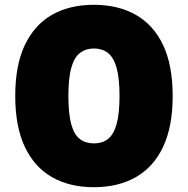

<svg xmlns="http://www.w3.org/2000/svg" viewBox="-20 -770 783 800"><path d="M371 10Q270 10 196.5 -32Q123 -74 83.2 -158.5Q43.5 -243 43.5 -370Q43.5 -497.5 83.2 -581.8Q123 -666 196.2 -708Q269.5 -750 371 -750Q472.5 -750 546.2 -708Q620 -666 659.8 -581.8Q699.5 -497.5 699.5 -370Q699.5 -243 659.8 -158.5Q620 -74 546.2 -32Q472.5 10 371 10ZM372 -172.5Q405.5 -172.5 429.2 -190.5Q453 -208.5 465.5 -251.8Q478 -295 478 -370Q478 -445.5 465.5 -488.5Q453 -531.5 429.2 -549.8Q405.5 -568 372 -568Q338 -568 313.8 -549.8Q289.5 -531.5 277.2 -488.5Q265 -445.5 265 -370Q265 -295 277 -251.8Q289 -208.5 313 -190.5Q337 -172.5 372 -172.5Z"/></svg>

Font: Encode Sans SC SemiExpanded Black
Style: Regular
Weight: 900
Width: 6
Designer: Multiple Designers
Foundry: Impallari Type
Version: Version 3.002